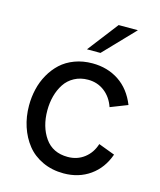

<svg xmlns="http://www.w3.org/2000/svg" viewBox="-106 -767 707 851"><g transform="rotate(15 247.0 -341.0)"><path d="M224.6 -549.8 332.5 -689.9H420.9L286.6 -549.8ZM266.1 8.3Q212.9 8.3 169.4 -12Q126 -32.2 98.4 -66.9Q70.8 -101.6 55.9 -146.7Q41 -191.9 41 -243.2Q41 -282.2 49.6 -318.6Q58.1 -355 76.4 -387.5Q94.7 -419.9 120.8 -444.1Q147 -468.3 184.1 -482.2Q221.2 -496.1 265.1 -496.1Q334.5 -496.1 387 -461.2Q439.5 -426.3 466.3 -358.9L387.7 -328.1Q373 -371.1 340.6 -396Q308.1 -420.9 265.1 -420.9Q230 -420.9 202.4 -406Q174.8 -391.1 158.2 -365.7Q141.6 -340.3 133.3 -309.1Q125 -277.8 125 -243.2Q125 -168.5 160.6 -117.7Q196.3 -66.9 265.1 -66.9Q308.6 -66.9 340.8 -91.6Q373 -116.2 386.2 -158.2L461.4 -129.9Q438.5 -64.5 387 -28.1Q335.4 8.3 266.1 8.3Z"/></g></svg>

Font: HK Grotesk Medium Legacy
Style: Regular
Weight: 500
Designer: Alfredo Marco Pradil
Foundry: Hanken Design Co.
Version: Version 2.022;PS 002.022;hotconv 1.0.88;makeotf.lib2.5.64775